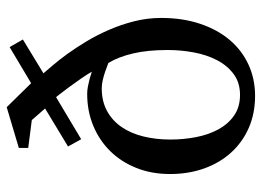

<svg xmlns="http://www.w3.org/2000/svg" viewBox="-125 -652 789 579"><g transform="rotate(-90 269.5 -362.5)"><path d="M408.2 -251Q408.2 -311.5 397.9 -355.5Q387.7 -399.4 369.1 -430.2Q356 -435.5 342.8 -439.9Q331.5 -443.8 318.1 -447Q304.7 -450.2 293 -450.2Q253.4 -450.2 224.1 -434.1Q194.8 -418 175.8 -390.1Q156.7 -362.3 147.5 -324.5Q138.2 -286.6 138.2 -243.2Q138.2 -203.6 145.5 -165.8Q152.8 -127.9 168.9 -98.4Q185.1 -68.8 210.7 -51Q236.3 -33.2 272.9 -33.2Q309.6 -33.2 335.4 -52.2Q361.3 -71.3 377.4 -102.3Q393.6 -133.3 400.9 -172.4Q408.2 -211.4 408.2 -251ZM504.9 -271Q504.9 -206.5 487.5 -154.3Q470.2 -102.1 439 -64.9Q407.7 -27.8 364.5 -7.8Q321.3 12.2 270 12.2Q216.8 12.2 173.3 -6.8Q129.9 -25.9 98.9 -60.1Q67.9 -94.2 51 -141.4Q34.2 -188.5 34.2 -244.1Q34.2 -299.8 52.5 -345.7Q70.8 -391.6 103.3 -424.6Q135.7 -457.5 179.9 -475.8Q224.1 -494.1 275.9 -494.1Q286.6 -494.1 298.1 -491.9Q309.6 -489.7 319.6 -487.1Q329.6 -484.4 335.9 -482.2Q342.3 -480 342.8 -480Q335.4 -493.2 323 -511.2Q310.5 -529.3 298.3 -545.9Q286.1 -562.5 276.6 -574.7Q267.1 -586.9 266.1 -587.9L139.2 -512.2L117.2 -551.8L231.9 -621.1L196.8 -661.1L112.8 -671.9V-700.2L235.8 -736.8L308.1 -663.1L417 -728L439.9 -688L337.9 -626Q346.7 -615.7 362.5 -597.2Q378.4 -578.6 397 -553Q415.5 -527.3 434.6 -495.6Q453.6 -463.9 469.2 -427.7Q484.9 -391.6 494.9 -352.1Q504.9 -312.5 504.9 -271Z"/></g></svg>

Font: BabelStone Ogham Special
Style: Regular
Weight: 400
Designer: Andrew West
Foundry: BabelStone
Version: Version 1.02 March 14, 2022